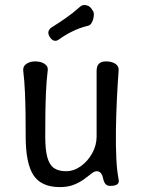

<svg xmlns="http://www.w3.org/2000/svg" viewBox="-20 -758 581 785"><path d="M465 -25Q468 -12 460 -5Q452 2 431 2Q418 2 411.5 -5.5Q405 -13 402 -27Q399 -42 392.5 -50Q386 -58 375 -58Q366 -58 353.5 -48Q341 -38 324 -25.5Q307 -13 282.5 -3Q258 7 225 7Q149 7 117 -41.5Q85 -90 85 -200Q85 -242 84.5 -288.5Q84 -335 82 -381Q80 -427 75 -469Q74 -482 80.5 -490Q87 -498 98.5 -502.5Q110 -507 124 -507Q139 -507 151 -502.5Q163 -498 170 -490Q177 -482 175 -469Q170 -427 168 -381Q166 -335 165.5 -288.5Q165 -242 165 -200Q165 -146 173.5 -115Q182 -84 200.5 -71Q219 -58 250 -58Q282 -58 310.5 -78.5Q339 -99 357 -131.5Q375 -164 375 -200Q375 -242 375 -288Q375 -334 375 -380Q375 -426 375 -468Q375 -488 384.5 -497.5Q394 -507 414 -507Q429 -507 441 -502.5Q453 -498 459.5 -490Q466 -482 465 -469Q461 -417 458 -354.5Q455 -292 454 -229Q453 -166 455.5 -112.5Q458 -59 465 -25ZM220 -596Q210 -589 200.5 -592Q191 -595 184 -606L183 -608Q176 -619 178 -628.5Q180 -638 191 -646Q220 -664 249.5 -684.5Q279 -705 308 -731Q315 -737 323.5 -737.5Q332 -738 340.5 -734Q349 -730 355 -721L359 -715Q365 -707 363.5 -693Q362 -679 356 -667Q350 -655 341 -653Q304 -644 273.5 -628.5Q243 -613 220 -596Z"/></svg>

Font: Winky Sans Light
Style: Regular
Weight: 300
Designer: Simon Atzbach
Foundry: typofactur
Version: Version 1.205